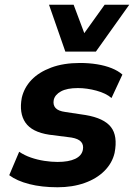

<svg xmlns="http://www.w3.org/2000/svg" viewBox="-20 -780 566 811"><path d="M223 11Q156 11 103.5 -2.5Q51 -16 19 -40L61 -139Q83 -124 110.5 -114.5Q138 -105 167.5 -100.5Q197 -96 223 -96Q270 -96 297.5 -109Q325 -122 330 -147Q334 -168 322.5 -181Q311 -194 282 -199L188 -211Q115 -222 87.5 -262Q60 -302 72 -367Q82 -410 113 -442.5Q144 -475 196 -494.5Q248 -514 318 -514Q356 -514 390 -508.5Q424 -503 451.5 -492Q479 -481 497 -465L451 -366Q428 -386 387.5 -397Q347 -408 309 -408Q263 -408 237.5 -394Q212 -380 207 -358Q203 -337 214.5 -324Q226 -311 256 -307L342 -294Q419 -281 448.5 -243.5Q478 -206 464 -134Q454 -91 421 -58Q388 -25 337 -7Q286 11 223 11ZM256 -562 187 -760H291L336 -640L422 -760H526L385 -562Z"/></svg>

Font: Nunito Sans 7pt SemiCondensed ExtraBold
Style: Italic
Weight: 800
Width: 4
Italic angle: -9°
Designer: Vernon Adams
Foundry: Vernon Adams
Version: Version 3.101;gftools[0.9.27]